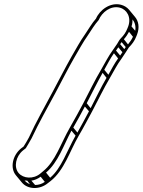

<svg xmlns="http://www.w3.org/2000/svg" viewBox="-20 -784 691 930"><path d="M120 -118C110 -99 104 -90 94 -74L82 -65C40 -31 28 30 57 65L86 100C113 133 171 137 212 103L225 93C291 41 318 -52 361 -126C383 -163 406 -207 426 -244C454 -297 483 -357 512 -406C532 -440 547 -471 568 -499L588 -529C595 -540 599 -546 604 -554C619 -569 632 -586 640 -607L644 -617C657 -651 651 -682 634 -702L605 -737C595 -749 581 -757 566 -761C514 -774 463 -736 445 -694C424 -670 410 -644 392 -618C367 -583 349 -548 326 -509C296 -456 265 -395 236 -341C197 -267 155 -195 120 -118ZM70 54C46 25 56 -26 91 -55L105 -66C115 -83 122 -94 133 -114C169 -191 210 -262 249 -335C278 -389 309 -451 339 -503C362 -542 381 -578 405 -612C424 -641 438 -664 458 -687C474 -725 516 -758 560 -747C595 -738 617 -700 601 -656L597 -646C590 -628 580 -613 565 -598C558 -591 554 -582 547 -571L527 -542C505 -512 489 -480 470 -447C440 -397 411 -337 384 -285C364 -248 340 -203 319 -167C274 -89 248 -1 188 46L175 57C141 85 93 81 70 54ZM635 -635 617 -656C621 -668 622 -679 622 -690C633 -676 639 -657 635 -635ZM624 -606C618 -593 610 -581 600 -569L580 -594C590 -605 598 -617 605 -630ZM589 -556C587 -553 585 -550 582 -546L562 -570C565 -574 567 -577 569 -580ZM573 -531 562 -515 542 -539 553 -555ZM552 -501C534 -476 520 -449 505 -422L485 -446C501 -475 515 -502 532 -526ZM496 -407C469 -361 444 -308 419 -260L400 -284C425 -332 451 -385 477 -431ZM411 -245C393 -212 374 -175 355 -142L335 -166C354 -198 373 -235 391 -268ZM346 -127C304 -53 278 30 223 77L203 52C262 2 288 -81 326 -151ZM197 97C183 107 167 112 150 112L132 91C148 89 163 82 177 72ZM125 108C114 104 106 98 99 90C103 91 108 91 112 91Z"/></svg>

Font: Blanket
Style: Ugh
Weight: 900
Foundry: Cannot Into Space Fonts
Version: Version 0.9